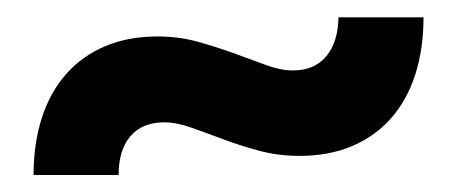

<svg xmlns="http://www.w3.org/2000/svg" viewBox="-20 -392 538 226"><path d="M324.7 -309.1Q350.1 -309.1 364 -325.7Q377.9 -342.3 378.4 -371.6H478.5Q478.5 -334.5 468.8 -304.2Q459 -273.9 440.2 -252.7Q421.4 -231.4 394.3 -220Q367.2 -208.5 332.5 -208.5Q307.6 -208.5 284.9 -214.6Q262.2 -220.7 242.2 -228.3Q222.2 -235.8 204.8 -241.9Q187.5 -248 173.3 -248Q147.5 -248 133.5 -231.7Q119.6 -215.3 119.6 -186H19.5Q19.5 -223.1 29.3 -253.4Q39.1 -283.7 57.9 -304.9Q76.7 -326.2 103.8 -337.6Q130.9 -349.1 165.5 -349.1Q190.4 -349.1 213.1 -342.8Q235.8 -336.4 255.9 -329.1Q275.9 -321.8 293.2 -315.4Q310.5 -309.1 324.7 -309.1Z"/></svg>

Font: Carlito
Style: Bold
Weight: 700
Designer: Lukasz Dziedzic
Foundry: tyPoland Lukasz Dziedzic
Version: Version 1.104